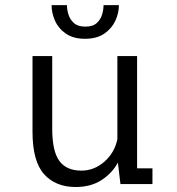

<svg xmlns="http://www.w3.org/2000/svg" viewBox="-20 -719 690 750"><path d="M275.5 11.5Q197 11.5 152 -38.8Q107 -89 107 -204.5V-500H184V-216Q184 -128.5 211.8 -90.5Q239.5 -52.5 298 -52.5Q348 -52.5 387.8 -87.5Q427.5 -122.5 438.5 -175V-500H515.5V-61.5H575.5V0H450.5L440.5 -83.5Q417.5 -42 376 -15.2Q334.5 11.5 275.5 11.5ZM312 -567.5Q266.5 -567.5 237.5 -587.5Q208.5 -607.5 195 -637.8Q181.5 -668 181.5 -699H241.5Q241.5 -682.5 247.2 -663Q253 -643.5 268.5 -629.2Q284 -615 313 -615Q343 -615 358.2 -629.2Q373.5 -643.5 379 -663Q384.5 -682.5 384.5 -699H444.5Q444.5 -668 430.5 -637.8Q416.5 -607.5 387.2 -587.5Q358 -567.5 312 -567.5Z"/></svg>

Font: Trispace Light
Style: Regular
Weight: 300
Designer: Tyler Finck
Foundry: Etcetera Type Company
Version: Version 1.210; ttfautohint (v1.8.3)